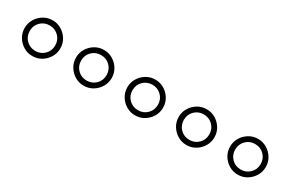

<svg xmlns="http://www.w3.org/2000/svg" viewBox="37 -1028 1926 1295"><g transform="rotate(30 1000.0 -380.0)"><path d="M80 -380Q80 -342 99 -310.5Q118 -279 149.5 -260Q181 -241 219 -241Q257 -241 288.5 -260Q320 -279 339 -310.5Q358 -342 358 -380Q358 -418 339 -449.5Q320 -481 288.5 -500Q257 -519 219 -519Q181 -519 149.5 -500Q118 -481 99 -449.5Q80 -418 80 -380ZM120 -380Q120 -422 148.5 -450.5Q177 -479 219 -479Q261 -479 289.5 -450.5Q318 -422 318 -380Q318 -338 289.5 -309.5Q261 -281 219 -281Q177 -281 148.5 -309.5Q120 -338 120 -380Z M480 -380Q480 -342 499 -310.5Q518 -279 549.5 -260Q581 -241 619 -241Q657 -241 688.5 -260Q720 -279 739 -310.5Q758 -342 758 -380Q758 -418 739 -449.5Q720 -481 688.5 -500Q657 -519 619 -519Q581 -519 549.5 -500Q518 -481 499 -449.5Q480 -418 480 -380ZM520 -380Q520 -422 548.5 -450.5Q577 -479 619 -479Q661 -479 689.5 -450.5Q718 -422 718 -380Q718 -338 689.5 -309.5Q661 -281 619 -281Q577 -281 548.5 -309.5Q520 -338 520 -380Z M880 -380Q880 -342 899 -310.5Q918 -279 949.5 -260Q981 -241 1019 -241Q1057 -241 1088.5 -260Q1120 -279 1139 -310.5Q1158 -342 1158 -380Q1158 -418 1139 -449.5Q1120 -481 1088.5 -500Q1057 -519 1019 -519Q981 -519 949.5 -500Q918 -481 899 -449.5Q880 -418 880 -380ZM920 -380Q920 -422 948.5 -450.5Q977 -479 1019 -479Q1061 -479 1089.5 -450.5Q1118 -422 1118 -380Q1118 -338 1089.5 -309.5Q1061 -281 1019 -281Q977 -281 948.5 -309.5Q920 -338 920 -380Z M1280 -380Q1280 -342 1299 -310.5Q1318 -279 1349.5 -260Q1381 -241 1419 -241Q1457 -241 1488.5 -260Q1520 -279 1539 -310.5Q1558 -342 1558 -380Q1558 -418 1539 -449.5Q1520 -481 1488.5 -500Q1457 -519 1419 -519Q1381 -519 1349.5 -500Q1318 -481 1299 -449.5Q1280 -418 1280 -380ZM1320 -380Q1320 -422 1348.5 -450.5Q1377 -479 1419 -479Q1461 -479 1489.5 -450.5Q1518 -422 1518 -380Q1518 -338 1489.5 -309.5Q1461 -281 1419 -281Q1377 -281 1348.5 -309.5Q1320 -338 1320 -380Z M1680 -380Q1680 -342 1699 -310.5Q1718 -279 1749.5 -260Q1781 -241 1819 -241Q1857 -241 1888.5 -260Q1920 -279 1939 -310.5Q1958 -342 1958 -380Q1958 -418 1939 -449.5Q1920 -481 1888.5 -500Q1857 -519 1819 -519Q1781 -519 1749.5 -500Q1718 -481 1699 -449.5Q1680 -418 1680 -380ZM1720 -380Q1720 -422 1748.5 -450.5Q1777 -479 1819 -479Q1861 -479 1889.5 -450.5Q1918 -422 1918 -380Q1918 -338 1889.5 -309.5Q1861 -281 1819 -281Q1777 -281 1748.5 -309.5Q1720 -338 1720 -380Z"/></g></svg>

Font: text-security-circle
Style: Regular
Weight: 400
Monospace: yes
Foundry: Oskari Noppa
Version: Version 3.000;hotconv 1.0.118;makeotfexe 2.5.65603